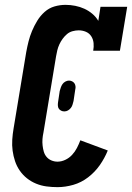

<svg xmlns="http://www.w3.org/2000/svg" viewBox="-20 -763 544 791"><path d="M217 8Q194 8 171.5 5Q149 2 128.5 -6.5Q108 -15 91 -28.5Q74 -42 61.5 -60Q49 -78 42 -99Q35 -120 32 -142Q29 -164 30.5 -187.5Q32 -211 36 -234L88 -548Q92 -570 97.5 -592Q103 -614 112 -635.5Q121 -657 133.5 -677.5Q146 -698 164 -714Q182 -730 204.5 -736.5Q227 -743 250 -743Q270 -743 290 -739Q310 -735 327.5 -727Q345 -719 360 -706.5Q375 -694 385 -677L394 -735H504L474 -554H364Q367 -570 365.5 -585.5Q364 -601 356 -613.5Q348 -626 334 -632Q320 -638 304 -638Q292 -638 279 -634.5Q266 -631 256 -622.5Q246 -614 238 -603Q230 -592 224.5 -580Q219 -568 216 -555.5Q213 -543 211 -531L159 -217Q156 -203 155 -190Q154 -177 155.5 -163.5Q157 -150 160.5 -138Q164 -126 172 -116.5Q180 -107 192 -102Q204 -97 217 -97Q233 -97 249 -104.5Q265 -112 277 -125Q289 -138 297 -153.5Q305 -169 311 -185L424 -143Q411 -111 391 -82.5Q371 -54 343 -32.5Q315 -11 282 -1.5Q249 8 217 8ZM245 -304Q238 -304 232 -307Q226 -310 222.5 -315Q219 -320 218.5 -327Q218 -334 219 -341L226 -388Q228 -395 230.5 -402.5Q233 -410 237.5 -416.5Q242 -423 249.5 -427Q257 -431 264 -431Q271 -431 277 -428Q283 -425 286.5 -420Q290 -415 291 -408Q292 -401 290 -394L283 -347Q281 -340 279 -332.5Q277 -325 272 -318.5Q267 -312 260 -308Q253 -304 245 -304Z"/></svg>

Font: Iosevka Slab Extrabold
Style: Italic
Weight: 800
Italic angle: -9°
Monospace: yes
Designer: Belleve Invis
Foundry: Belleve Invis
Version: Version 11.1.0; ttfautohint (v1.8.3)